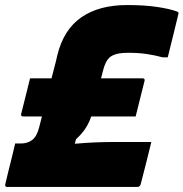

<svg xmlns="http://www.w3.org/2000/svg" viewBox="-51 -740 726 760"><path d="M68 -430H153Q158 -449 162.5 -467Q167 -485 171 -500L176 -522Q201 -623 271 -671.5Q341 -720 452 -720Q521 -720 571 -712.5Q621 -705 648 -695Q658 -692 655 -684Q648 -655 636 -606Q624 -557 613 -513H593Q564 -521 531 -526Q498 -531 459 -531Q427 -531 409.5 -526Q392 -521 382 -512Q367 -498 358 -465Q355 -454 349 -430H513Q524 -430 521 -419Q511 -379 502.5 -345.5Q494 -312 486 -279H310Q302 -255 288.5 -233.5Q275 -212 250 -189L245 -171Q291 -175 328 -176.5Q365 -178 404 -178H548Q538 -137 527 -93Q516 -49 506 -11Q503 0 492 0H-22Q-33 0 -30 -11Q-26 -29 -18.5 -59.5Q-11 -90 -3 -121.5Q5 -153 9 -172H31Q58 -172 76.5 -186Q95 -200 104 -236Q109 -255 115 -279H41Q30 -279 33 -290Q43 -330 51.5 -363.5Q60 -397 68 -430Z"/></svg>

Font: Recursive Sn Lnr St Blk
Style: Italic
Weight: 900
Italic angle: -15°
Version: Version 1.079;hotconv 1.0.112;makeotfexe 2.5.65598; ttfautoh